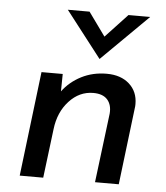

<svg xmlns="http://www.w3.org/2000/svg" viewBox="-50 -713 655 757"><g transform="rotate(5 278.0 -334.0)"><path d="M486 -321Q486 -311 485 -306L448 0H354L388 -274Q391 -309 373 -329.5Q355 -350 317 -350Q262 -350 221.5 -306Q181 -262 173 -194L149 0H56L106 -414H190L189 -345Q218 -384 263 -407Q308 -430 363 -430Q419 -430 452.5 -400Q486 -370 486 -321ZM514 -668 330 -486H329L188 -668H274L341 -575L428 -668Z"/></g></svg>

Font: Josefin Sans
Style: Italic
Weight: 400
Italic angle: -7°
Designer: Santiago Orozco
Foundry: Typemade
Version: Version 2.000